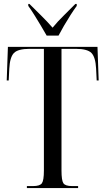

<svg xmlns="http://www.w3.org/2000/svg" viewBox="-20 -951 534 971"><path d="M116 0V-10H148Q182 -10 192 -24.5Q202 -39 202 -88V-704H130Q71 -704 50.5 -683Q30 -662 27 -604L24 -544H14L20 -714H473L479 -544H469L466 -604Q463 -662 442.5 -683Q422 -704 363 -704H291V-88Q291 -39 300.5 -24.5Q310 -10 344 -10H375V0ZM216 -771Q203 -794 186.5 -821.5Q170 -849 153.5 -875.5Q137 -902 123 -921V-931H129Q157 -903 188 -872.5Q219 -842 246 -811Q272 -843 302.5 -872.5Q333 -902 361 -931H368V-921Q354 -902 337 -875.5Q320 -849 304 -821.5Q288 -794 276 -771Z"/></svg>

Font: Noto Serif Display ExtraCondensed
Style: Regular
Weight: 400
Width: 2
Designer: Monotype Design Team
Foundry: Monotype Imaging Inc.
Version: Version 2.009